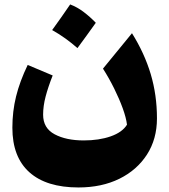

<svg xmlns="http://www.w3.org/2000/svg" viewBox="-20 -578 761 863"><path d="M550.8 -17.6Q546.9 -49.3 531.5 -91.6Q516.1 -133.8 493.2 -180.2Q470.2 -226.6 442.9 -269.5L573.2 -428.7Q629.4 -338.9 657.5 -244.9Q685.5 -150.9 685.5 -45.9Q685.5 46.9 640.6 116.7Q595.7 186.5 516.4 225.6Q437 264.6 332.5 264.6Q188.5 264.6 112.1 196.3Q35.6 127.9 35.6 -3.9Q35.6 -77.1 52.2 -144.5Q68.8 -211.9 104.5 -286.1L216.8 -238.8Q196.3 -187 185.1 -144.3Q173.8 -101.6 173.8 -62.5Q173.8 -2 225.6 25.6Q277.3 53.2 356.4 53.2Q425.3 53.2 477.5 34.9Q529.8 16.6 550.8 -17.6ZM295.4 -558.1Q327.6 -545.9 356.4 -523.9Q385.3 -502 410.6 -475.6Q390.6 -447.8 370.1 -419.2Q349.6 -390.6 328.1 -361.8Q303.2 -383.8 274.9 -404.3Q246.6 -424.8 214.4 -442.9Q235.8 -472.2 255.9 -501Q275.9 -529.8 295.4 -558.1Z"/></svg>

Font: Pinar DS1 ExtraBold
Style: Regular
Weight: 800
Designer: Amin Abedi
Version: Version 3.000